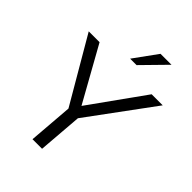

<svg xmlns="http://www.w3.org/2000/svg" viewBox="-259 -1052 1178 1178"><g transform="rotate(45 330.0 -463.0)"><path d="M660 -712 348 -288 325 0H242L265 -289L18 -712H112L310 -357L564 -712ZM372 -773H316L427 -926H522Z"/></g></svg>

Font: PRinguin Sans
Style: Italic
Weight: 400
Designer: Vernon Adams
Foundry: Vernon Adams
Version: ""